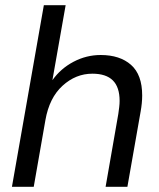

<svg xmlns="http://www.w3.org/2000/svg" viewBox="-20 -720 613 740"><path d="M26 0 149 -700H233L182 -411Q214 -456 263.5 -482Q313 -508 368 -508Q442 -508 485 -470Q528 -432 528 -352Q528 -323 522 -290L471 0H387L436 -281Q438 -295 439.5 -307.5Q441 -320 441 -331Q441 -384 415 -410Q389 -436 336 -436Q272 -436 221 -389.5Q170 -343 155 -257L110 0Z"/></svg>

Font: Rethink Sans
Style: Italic
Weight: 400
Italic angle: -10°
Designer: The Rethink Sans project authors (Hans Thiessen). DM Sans designed by Colophon Foundry.
Foundry: Rethink Communications LLC
Version: Version 1.001